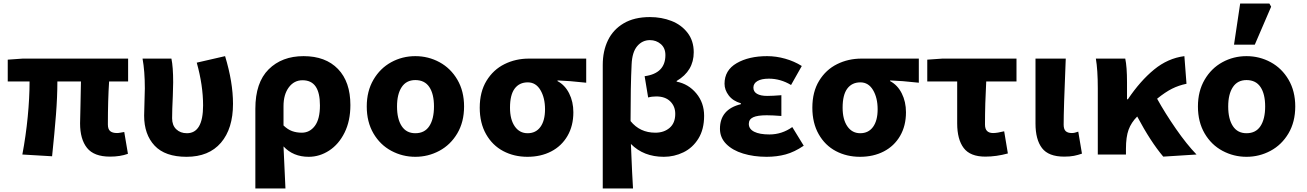

<svg xmlns="http://www.w3.org/2000/svg" viewBox="-20 -878 7424 1091"><path d="M435 -177 437 -264 440 -415H306Q306 -328 298 -226Q290 -124 276 10L107 0Q127 -106 137.5 -214Q148 -322 148 -415H24V-539L109 -545H708V-415H600Q593 -309 593 -171Q593 -144 606 -133Q619 -122 645 -122Q653 -122 663.5 -124Q674 -126 686 -128L707 -4Q663 12 605 12Q514 12 474.5 -37.5Q435 -87 435 -177Z M799 -221Q799 -247 801 -299Q803 -351 803 -376Q803 -474 790 -545H954Q964 -498 964 -410L962 -333Q958 -253 958 -206Q958 -166 981.5 -143.5Q1005 -121 1042 -121Q1134 -121 1134 -279Q1134 -393 1098 -522L1259 -559Q1304 -411 1304 -288Q1304 -147 1235.5 -67Q1167 13 1040 13Q918 13 858.5 -50.5Q799 -114 799 -221Z M1705 -559Q1830 -559 1900.5 -486Q1971 -413 1971 -281Q1971 -191 1938 -124.5Q1905 -58 1850.5 -22.5Q1796 13 1734 13Q1646 13 1591 -46L1602 193H1431V-260Q1431 -409 1506.5 -484Q1582 -559 1705 -559ZM1798 -279Q1798 -351 1773.5 -386.5Q1749 -422 1699 -422Q1651 -422 1621 -381.5Q1591 -341 1591 -275V-165Q1615 -142 1640 -133Q1665 -124 1695 -124Q1740 -124 1769 -162.5Q1798 -201 1798 -279Z M2064 -273Q2064 -360 2102 -425Q2140 -490 2203 -524.5Q2266 -559 2340 -559Q2414 -559 2477.5 -524.5Q2541 -490 2579 -425Q2617 -360 2617 -273Q2617 -185 2578.5 -120Q2540 -55 2476.5 -21Q2413 13 2340 13Q2267 13 2203.5 -21Q2140 -55 2102 -120Q2064 -185 2064 -273ZM2446 -273Q2446 -344 2419.5 -383.5Q2393 -423 2340 -423Q2289 -423 2262.5 -383Q2236 -343 2236 -273Q2236 -202 2262.5 -161.5Q2289 -121 2340 -121Q2393 -121 2419.5 -161.5Q2446 -202 2446 -273Z M2706 -266Q2706 -356 2744.5 -419Q2783 -482 2846.5 -513.5Q2910 -545 2985 -545H3311V-408Q3211 -419 3148 -421V-417Q3190 -395 3214 -347.5Q3238 -300 3238 -240Q3238 -163 3204.5 -105.5Q3171 -48 3112 -17.5Q3053 13 2977 13Q2901 13 2839.5 -19.5Q2778 -52 2742 -115.5Q2706 -179 2706 -266ZM3077 -257Q3077 -322 3051 -366Q3025 -410 2979 -410Q2931 -410 2904.5 -374.5Q2878 -339 2878 -266Q2878 -199 2905 -160Q2932 -121 2978 -121Q3025 -121 3051 -157Q3077 -193 3077 -257Z M3673 -781Q3739 -781 3795.5 -759Q3852 -737 3887 -691.5Q3922 -646 3922 -581Q3922 -475 3825 -418V-414Q3892 -401 3936.5 -347.5Q3981 -294 3981 -220Q3981 -143 3948.5 -90.5Q3916 -38 3863.5 -12.5Q3811 13 3752 13Q3637 13 3565 -60L3568 11Q3570 57 3572 102.5Q3574 148 3577 193H3405V-509Q3405 -588 3434.5 -649Q3464 -710 3524 -745.5Q3584 -781 3673 -781ZM3817 -231Q3817 -274 3788.5 -302Q3760 -330 3709 -330Q3683 -330 3663 -324L3643 -445Q3761 -461 3761 -565Q3761 -605 3735 -627.5Q3709 -650 3673 -650Q3630 -650 3601 -616Q3572 -582 3569 -512Q3563 -390 3563 -190Q3616 -124 3704 -124Q3753 -124 3785 -151.5Q3817 -179 3817 -231Z M4071 -146Q4071 -257 4190 -286V-291Q4145 -304 4121 -335.5Q4097 -367 4097 -402Q4097 -479 4166 -519Q4235 -559 4339 -559Q4390 -559 4441.5 -544.5Q4493 -530 4536 -503L4475 -395Q4415 -431 4349 -431Q4307 -431 4284 -417.5Q4261 -404 4261 -380Q4261 -357 4281.5 -345Q4302 -333 4339 -333Q4370 -333 4420 -337V-219Q4370 -223 4337 -223Q4284 -223 4259.5 -211.5Q4235 -200 4235 -174Q4235 -145 4265.5 -129.5Q4296 -114 4352 -114Q4423 -114 4482 -156L4547 -50Q4494 -14 4444 -0.5Q4394 13 4336 13Q4263 13 4202.5 -5.5Q4142 -24 4106.5 -60Q4071 -96 4071 -146Z M4596 -266Q4596 -356 4634.5 -419Q4673 -482 4736.5 -513.5Q4800 -545 4875 -545H5201V-408Q5101 -419 5038 -421V-417Q5080 -395 5104 -347.5Q5128 -300 5128 -240Q5128 -163 5094.5 -105.5Q5061 -48 5002 -17.5Q4943 13 4867 13Q4791 13 4729.5 -19.5Q4668 -52 4632 -115.5Q4596 -179 4596 -266ZM4967 -257Q4967 -322 4941 -366Q4915 -410 4869 -410Q4821 -410 4794.5 -374.5Q4768 -339 4768 -266Q4768 -199 4795 -160Q4822 -121 4868 -121Q4915 -121 4941 -157Q4967 -193 4967 -257Z M5419 -177V-415H5249V-539L5335 -545H5756V-415H5584Q5577 -288 5577 -171Q5577 -145 5589 -133.5Q5601 -122 5623 -122Q5646 -122 5686 -132L5707 -6Q5641 12 5579 12Q5493 12 5456 -37Q5419 -86 5419 -177Z M5864 -176V-545H6036L6035 -521Q6024 -259 6024 -170Q6024 -144 6035.5 -133Q6047 -122 6071 -122Q6086 -122 6107 -130L6128 -5Q6105 3 6082.5 7.5Q6060 12 6027 12Q5938 12 5901 -36.5Q5864 -85 5864 -176Z M6207 -545H6374Q6384 -499 6384 -410V-314H6389Q6459 -418 6537.5 -482.5Q6616 -547 6710 -559L6722 -402Q6678 -393 6640 -374Q6602 -355 6555 -317Q6601 -234 6662 -146Q6723 -58 6779 0L6590 12Q6518 -73 6442 -216Q6408 -182 6393 -141Q6378 -100 6378 -33V0H6218V-376Q6218 -481 6207 -545Z M6787 -273Q6787 -360 6825 -425Q6863 -490 6926 -524.5Q6989 -559 7063 -559Q7137 -559 7200.5 -524.5Q7264 -490 7302 -425Q7340 -360 7340 -273Q7340 -185 7301.5 -120Q7263 -55 7199.5 -21Q7136 13 7063 13Q6990 13 6926.5 -21Q6863 -55 6825 -120Q6787 -185 6787 -273ZM7169 -273Q7169 -344 7142.5 -383.5Q7116 -423 7063 -423Q7012 -423 6985.5 -383Q6959 -343 6959 -273Q6959 -202 6985.5 -161.5Q7012 -121 7063 -121Q7116 -121 7142.5 -161.5Q7169 -202 7169 -273ZM7027 -858H7193L7203 -840L7110 -624H6992Z"/></svg>

Font: Nebula Sans Bold
Style: Regular
Weight: 700
Designer: Paul D. Hunt for Adobe (as Source Sans)
Foundry: Nebula Entertainment & Broadcasting LLC
Version: Version 1.010